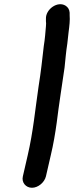

<svg xmlns="http://www.w3.org/2000/svg" viewBox="-20 -717 350 907"><path d="M131 170C160 170 190 145 197 116L220 16C232 -34 241 -87 248 -138C257 -213 274 -322 285 -398C289 -435 292 -474 298 -511L304 -565C308 -595 311 -622 309 -645V-657C308 -672 301 -683 290 -690C252 -714 195 -673 197 -628V-616C198 -611 198 -603 197 -593C195 -568 192 -530 187 -501C179 -432 174 -382 162 -307C146 -198 137 -96 111 16L88 116C81 145 102 170 131 170Z"/></svg>

Font: Electronic
Style: ExHvIt
Weight: 900
Version: Version 1.011